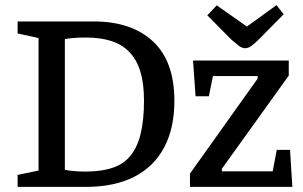

<svg xmlns="http://www.w3.org/2000/svg" viewBox="-20 -732 1186 752"><path d="M49 0V-47L131 -64V-583L49 -601V-648H347Q495 -648 579 -570Q663 -492 663 -337Q663 -230 623 -154.5Q583 -79 505.5 -39.5Q428 0 316 0ZM314 -60Q376 -60 420 -74.5Q464 -89 491 -122Q518 -155 531 -208.5Q544 -262 544 -338Q544 -407 529 -454Q514 -501 485 -530Q456 -559 414 -572Q372 -585 317 -585Q292 -585 271.5 -583.5Q251 -582 234 -579V-67Q246 -64 269 -62Q292 -60 314 -60ZM724 0V-52L989 -424V-434H814L798 -355H746L736 -495H1111V-436L849 -71V-61H1048L1064 -145H1116L1125 0ZM940 -543Q928 -543 914.5 -553.5Q901 -564 886 -577L792 -672L829 -711L947 -628L1063 -712L1091 -676L993 -577Q978 -562 965 -552.5Q952 -543 940 -543Z"/></svg>

Font: Faustina Light Medium
Style: Regular
Weight: 500
Version: Version 1.200